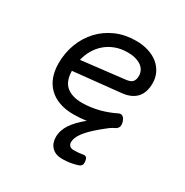

<svg xmlns="http://www.w3.org/2000/svg" viewBox="-160 -593 920 954"><g transform="rotate(30 300.0 -116.0)"><path d="M473.1 -32.2Q468.8 -30.3 463.6 -27.3Q458.5 -24.4 451.4 -19.3Q444.3 -14.2 434.8 -6.3Q425.3 1.5 411.6 12.7Q365.2 51.3 343.5 81.1Q321.8 110.8 321.8 135.3Q321.8 149.4 330.3 156.7Q338.9 164.1 353.5 164.1Q367.7 164.1 381.1 162.8Q394.5 161.6 407.7 159.2Q427.2 156.2 430.7 182.6Q432.6 196.3 428.5 204.3Q424.3 212.4 413.1 216.3Q395 222.7 372.1 226.6Q349.1 230.5 325.7 230.5Q286.1 230.5 264.9 208.5Q243.7 186.5 243.7 151.4Q243.7 112.3 267.8 76.7Q292 41 336.4 5.4Q318.4 7.8 300 9.3Q281.7 10.7 263.2 10.7Q216.8 10.7 181.4 -2Q146 -14.6 121.6 -38.6Q97.2 -62.5 84.7 -96.4Q72.3 -130.4 72.3 -172.9Q72.3 -233.4 92.5 -286.1Q112.8 -338.9 149.4 -377.9Q186 -417 237.3 -439.5Q288.6 -461.9 351.1 -461.9Q391.6 -461.9 424.3 -451.2Q457 -440.4 479.7 -421.4Q502.4 -402.3 514.6 -376.2Q526.9 -350.1 526.9 -319.8Q526.9 -294.9 520.8 -274.4Q514.6 -253.9 501.5 -238.5Q488.3 -223.1 467.3 -213.4Q446.3 -203.6 416.5 -200.7L148.4 -172.9Q149.4 -113.3 181.6 -86.7Q213.9 -60.1 270.5 -60.1Q294.9 -60.1 319.8 -63.5Q344.7 -66.9 368.2 -73Q391.6 -79.1 413.3 -87.4Q435.1 -95.7 453.6 -105Q465.8 -111.3 476.6 -105.5Q487.3 -99.6 493.2 -81.1Q499 -62 493.9 -50.5Q488.8 -39.1 473.1 -32.2ZM343.8 -391.1Q305.7 -391.1 274.7 -379.6Q243.7 -368.2 220 -348.1Q196.3 -328.1 179.9 -300.5Q163.6 -272.9 155.8 -240.2L401.4 -268.6Q429.7 -271.5 439.7 -283.7Q449.7 -295.9 449.7 -317.4Q449.7 -332.5 443.1 -346.2Q436.5 -359.9 423.3 -369.6Q410.2 -379.4 390.1 -385.3Q370.1 -391.1 343.8 -391.1Z"/></g></svg>

Font: Courier Prime
Style: Italic
Weight: 400
Monospace: yes
Designer: Alan Dague-Greene
Foundry: Quote-Unquote Apps
Version: Version 1.202